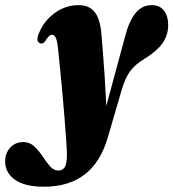

<svg xmlns="http://www.w3.org/2000/svg" viewBox="-135 -478 674 746"><path d="M351.5 -338Q366.5 -396 391.5 -427Q416.5 -458 455 -458Q486 -458 502.2 -436.5Q518.5 -415 518.5 -381.5Q518.5 -340 495.5 -308.8Q472.5 -277.5 425.5 -249Q390 -227.5 370.5 -201.2Q351 -175 337 -126L284.5 53.5Q230 247.5 36 247.5Q-39 247.5 -77 220.2Q-115 193 -115 149.5Q-115 117 -95.2 95.5Q-75.5 74 -44.5 74Q-19.5 74 -1.8 90.8Q16 107.5 30.5 129.5Q45 151.5 59.2 168Q73.5 184.5 91.5 184.5Q108 184.5 116.5 171.8Q125 159 125 123Q125 107 122.2 66.8Q119.5 26.5 115.2 -26Q111 -78.5 106 -132.2Q101 -186 96.5 -230.5Q92 -275 89.5 -298Q86 -324 80.5 -333.5Q75 -343 67.5 -343Q55 -343 39.5 -316.5Q30.5 -305 19 -310.5Q2.5 -319 17.5 -352Q36.5 -397.5 78.2 -427.8Q120 -458 170.5 -458Q209.5 -458 230.8 -433.8Q252 -409.5 258 -356.5Q260.5 -327.5 264.5 -279.8Q268.5 -232 272 -176Q275.5 -120 278 -66.5Z"/></svg>

Font: Fraunces 144pt S050 Black
Style: Italic
Weight: 900
Italic angle: -16°
Version: Version 1.000; ttfautohint (v1.8.3)